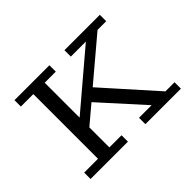

<svg xmlns="http://www.w3.org/2000/svg" viewBox="-110 -702 894 894"><g transform="rotate(-45 337.5 -255.0)"><path d="M46 0V-42H137V-468H55V-510H285V-468H212V-238L483 -468H384V-510H617V-468H560L355 -295L581 -42H641V0H407V-42H490L302 -250L212 -174V-42H292V0Z"/></g></svg>

Font: Montagu Slab 16pt Light
Style: Regular
Weight: 300
Designer: Florian Karsten
Foundry: Florian Karsten
Version: Version 1.000; ttfautohint (v1.8.3)